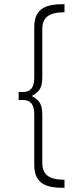

<svg xmlns="http://www.w3.org/2000/svg" viewBox="-20 -762 363 908"><path d="M130 -308Q157 -294 168.5 -275.5Q180 -257 180 -220V9Q180 50 205 69Q230 88 285 88V126H272Q204 126 173 100Q142 74 142 18V-221Q142 -256 129 -272.5Q116 -289 89 -289H68V-327H89Q116 -327 129 -343.5Q142 -360 142 -395V-634Q142 -690 173 -716Q204 -742 272 -742H285V-704Q230 -704 205 -685Q180 -666 180 -625V-396Q180 -359 168.5 -340.5Q157 -322 130 -308Z"/></svg>

Font: TypoPRO Montserrat
Style: Regular
Weight: 275
Designer: Julieta Ulanovsky
Foundry: Julieta Ulanovsky
Version: Version 6.001